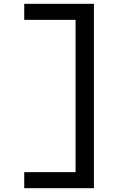

<svg xmlns="http://www.w3.org/2000/svg" viewBox="-20 -843 640 1006"><path d="M107 143V59H376V-739H107V-823H472V143Z"/></svg>

Font: Zed Mono Medium Extended
Style: Regular
Weight: 500
Width: 7
Monospace: yes
Designer: Belleve Invis
Foundry: Belleve Invis
Version: Version 1.0.0; ttfautohint (v1.8.4)